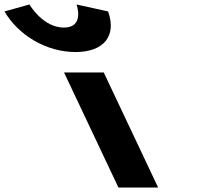

<svg xmlns="http://www.w3.org/2000/svg" viewBox="-334 -836 930 856"><path d="M7.2 -816C7.2 -816 44.9 -713 -49.1 -713C-143.1 -713 -202.8 -816 -202.8 -816L-314.1 -785C-251.5 -678 -126.5 -604 2.5 -604C131.5 -604 186.5 -678 147.9 -785ZM-48.5 -513H128.5L371 0H194Z"/></svg>

Font: Hussar
Style: BdOpOblFive
Weight: 700
Foundry: Cannot Into Space Fonts
Version: Version 2.00